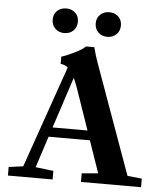

<svg xmlns="http://www.w3.org/2000/svg" viewBox="-58 -908 828 959"><g transform="rotate(5 356.5 -428.5)"><path d="M451.2 -733.4Q424.3 -733.4 406.2 -750.5Q388.2 -767.6 388.2 -795.9Q388.2 -823.2 406.2 -840.1Q424.3 -856.9 451.2 -856.9Q478.5 -856.9 496.6 -840.1Q514.6 -823.2 514.6 -795.9Q514.6 -768.1 496.6 -750.7Q478.5 -733.4 451.2 -733.4ZM235.8 -733.4Q208.5 -733.4 190.4 -750.7Q172.4 -768.1 172.4 -795.9Q172.4 -823.2 190.4 -840.1Q208.5 -856.9 235.8 -856.9Q262.7 -856.9 280.8 -840.1Q298.8 -823.2 298.8 -795.9Q298.8 -767.6 280.8 -750.5Q262.7 -733.4 235.8 -733.4ZM17.6 0V-43L89.8 -52.7L268.1 -563.5Q252.9 -576.7 231.4 -578.6V-614.7Q258.3 -623 297.9 -642.6Q337.4 -662.1 349.6 -676.3H391.6Q402.8 -632.8 416 -596.7L612.8 -50.3L685.1 -43V0H383.8V-43L465.8 -50.3L410.2 -210.9H203.1L151.9 -53.7L241.7 -43V0ZM322.3 -466.3Q312.5 -494.6 302.7 -514.6L218.8 -258.8H394Z"/></g></svg>

Font: Elstob 6pt SemiBold
Style: Regular
Weight: 600
Designer: Peter S. Baker
Version: Version 1.015